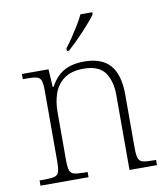

<svg xmlns="http://www.w3.org/2000/svg" viewBox="-85 -837 793 909"><g transform="rotate(-10 311.5 -383.0)"><path d="M36 0V-25H56Q90 -25 106.5 -29Q123 -33 128.5 -48.5Q134 -64 134 -98V-439Q134 -473 128.5 -488Q123 -503 107.5 -507Q92 -511 64 -511H41V-536H169L174 -450H178Q199 -487 222.5 -506.5Q246 -526 275.5 -534.5Q305 -543 341 -543Q425 -543 465.5 -497Q506 -451 506 -356V-98Q506 -64 511.5 -48.5Q517 -33 533.5 -29Q550 -25 583 -25H596V0H464V-361Q464 -427 435 -468.5Q406 -510 333 -510Q272 -510 237.5 -483.5Q203 -457 189.5 -416.5Q176 -376 176 -331V-97Q176 -63 181.5 -48Q187 -33 203.5 -29Q220 -25 253 -25H267V0ZM270 -619Q285 -638 302.5 -664Q320 -690 336.5 -717Q353 -744 363 -766H420V-756Q411 -743 394 -723Q377 -703 356.5 -681Q336 -659 316 -639.5Q296 -620 280 -606H270Z"/></g></svg>

Font: Noto Serif Gujarati ExtraLight
Style: Regular
Weight: 250
Version: Version 2.102